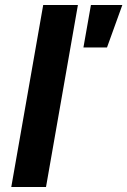

<svg xmlns="http://www.w3.org/2000/svg" viewBox="-20 -744 507 764"><path d="M24.9 0 151.9 -724.1H290L163.1 0ZM312 -555.2 341.8 -724.1H466.8L405.8 -555.2Z"/></svg>

Font: Archivo Expanded SemiBold
Style: Italic
Weight: 600
Width: 7
Italic angle: -10°
Designer: Hector Gatti
Foundry: Omnibus-Type
Version: Version 2.001